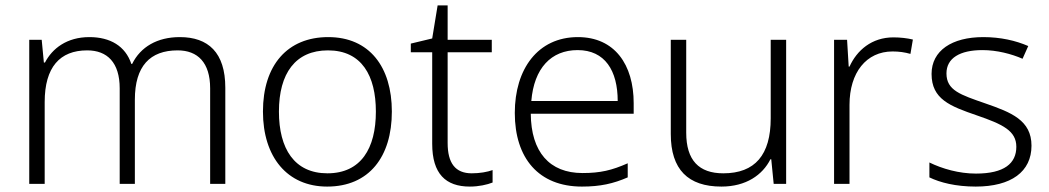

<svg xmlns="http://www.w3.org/2000/svg" viewBox="-20 -679 3875 709"><path d="M644 -542C561 -542 499 -506 468 -443H465C443 -509 387 -542 310 -542C227 -542 173 -500 146 -448H142L134 -532H88V0H145V-302C145 -431 201 -493 302 -493C376 -493 422 -448 422 -353V0H478V-311C478 -435 534 -493 636 -493C710 -493 756 -448 756 -353V0H812V-355C812 -485 749 -542 644 -542Z M1427 -267C1427 -432 1344 -542 1192 -542C1042 -542 951 -439 951 -267C951 -99 1041 10 1188 10C1343 10 1427 -100 1427 -267ZM1010 -267C1010 -408 1071 -493 1191 -493C1316 -493 1368 -399 1368 -267C1368 -131 1313 -39 1189 -39C1067 -39 1010 -130 1010 -267Z M1722 -39C1661 -39 1633 -77 1633 -151V-486H1796V-532H1633V-659H1596L1576 -537L1497 -518V-486H1576V-148C1576 -37 1626 10 1715 10C1748 10 1779 3 1799 -5V-51C1780 -44 1752 -39 1722 -39Z M2114 -542C1966 -542 1881 -424 1881 -262C1881 -95 1969 10 2129 10C2197 10 2245 -1 2298 -24V-76C2239 -50 2197 -40 2131 -40C2009 -40 1941 -118 1940 -259H2320V-298C2320 -440 2250 -542 2114 -542ZM2113 -494C2214 -494 2261 -418 2261 -306H1942C1952 -427 2015 -494 2113 -494Z M2883 -532H2826V-242C2826 -107 2768 -39 2651 -39C2561 -39 2514 -87 2514 -189V-532H2457V-184C2457 -53 2521 10 2644 10C2735 10 2796 -33 2825 -91H2828L2837 0H2883Z M3279 -541C3199 -541 3144 -493 3117 -433H3114L3108 -532H3060V0H3117V-292C3117 -411 3179 -489 3276 -489C3300 -489 3321 -486 3342 -480L3351 -533C3330 -538 3305 -541 3279 -541Z M3789 -141C3789 -235 3714 -264 3619 -297C3527 -329 3475 -345 3475 -408C3475 -464 3524 -494 3608 -494C3661 -494 3715 -480 3756 -462L3777 -509C3731 -529 3675 -542 3611 -542C3495 -542 3420 -492 3420 -406C3420 -313 3488 -287 3587 -253C3683 -220 3733 -196 3733 -137C3733 -76 3689 -38 3584 -38C3521 -38 3459 -56 3412 -79V-24C3451 -5 3509 10 3583 10C3714 10 3789 -45 3789 -141Z"/></svg>

Font: Noto Sans Devanagari UI Light
Style: Regular
Weight: 300
Designer: Jelle Bosma - Monotype Design Team
Foundry: Monotype Imaging Inc.
Version: Version 2.004